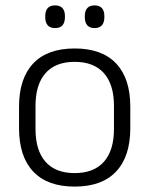

<svg xmlns="http://www.w3.org/2000/svg" viewBox="-20 -679 553 711"><path d="M256.5 12Q155.5 12 103 -43.8Q50.5 -99.5 50.5 -204.5V-284Q50.5 -388.5 103 -444Q155.5 -499.5 256.5 -499.5Q357.5 -499.5 410 -444Q462.5 -388.5 462.5 -284V-204.5Q462.5 -99.5 410 -43.8Q357.5 12 256.5 12ZM256.5 -38Q327.5 -38 364.8 -80Q402 -122 402 -201V-287.5Q402 -366 364.8 -408Q327.5 -450 256.5 -450Q185.5 -450 148.5 -408Q111.5 -366 111.5 -287.5V-201Q111.5 -122 148.5 -80Q185.5 -38 256.5 -38ZM184 -575Q165.5 -575 156.5 -585.5Q147.5 -596 147.5 -616V-619Q147.5 -638.5 156.5 -648.8Q165.5 -659 184 -659Q202.5 -659 211.5 -648.8Q220.5 -638.5 220.5 -619V-616Q220.5 -596 211.5 -585.5Q202.5 -575 184 -575ZM330 -575Q312 -575 303 -585.5Q294 -596 294 -616V-619Q294 -638.5 303 -648.8Q312 -659 330 -659Q348.5 -659 357.5 -648.8Q366.5 -638.5 366.5 -619V-616Q366.5 -596 357.5 -585.5Q348.5 -575 330 -575Z"/></svg>

Font: Anek Gurmukhi Light
Style: Regular
Weight: 300
Designer: Sarang Kulkarni (Gurmukhi), Yesha Goshar (Latin)
Foundry: Ek Type
Version: Version 1.003